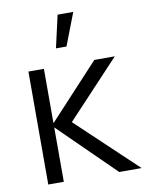

<svg xmlns="http://www.w3.org/2000/svg" viewBox="-87 -842 690 904"><g transform="rotate(-10 258.0 -390.0)"><path d="M251.8 -780 216.7 -625H267L326.7 -780ZM69.7 0 70 -540H144V-280L385 -540H483L230 -270L516 0H409L144 -260V0Z"/></g></svg>

Font: Hauora
Style: Regular
Weight: 400
Designer: Wayne Shih
Foundry: WCYS
Version: Version 1.001